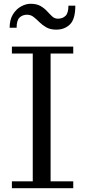

<svg xmlns="http://www.w3.org/2000/svg" viewBox="-20 -997 451 1017"><path d="M123.5 -919Q99 -919 83.5 -904Q68 -889 68 -850H31Q31 -892.5 48.5 -920.8Q66 -949 91.8 -963Q117.5 -977 142 -977Q174.5 -977 195 -965Q215.5 -953 229.5 -937.5Q243.5 -922 256.5 -910Q269.5 -898 286.5 -898Q311.5 -898 327 -913Q342.5 -928 342.5 -967H379Q379 -896 350.8 -868Q322.5 -840 278 -840Q246.5 -840 225.5 -852Q204.5 -864 189 -879.5Q173.5 -895 158.2 -907Q143 -919 123.5 -919ZM43 -36.5H153.5V-713.5H43V-750H368V-713.5H248V-36.5H368V0H43Z"/></svg>

Font: Bodoni* 06pt
Style: Regular
Weight: 400
Version: Version 2.3